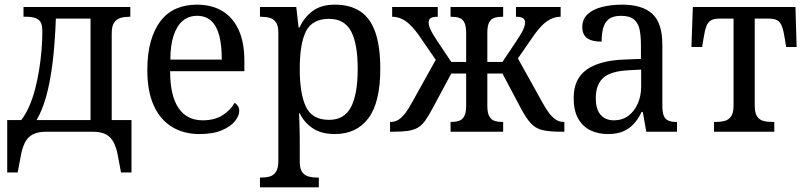

<svg xmlns="http://www.w3.org/2000/svg" viewBox="-20 -566 3465 825"><path d="M11 175V-50H71Q90 -74 105 -108Q120 -142 130.5 -182Q141 -222 148 -265Q155 -308 158.5 -351Q162 -394 162 -433Q162 -469 145 -481.5Q128 -494 96 -494H81V-536H540V-494H535Q515 -494 498 -489Q481 -484 470.5 -469Q460 -454 460 -422V-50H545V175H500L487 106Q481 71 469 47Q457 23 435.5 11.5Q414 0 377 0H179Q143 0 121 11.5Q99 23 87 47Q75 71 69 106L56 175ZM137 -50H369V-486H220Q216 -376 205.5 -293Q195 -210 178 -150Q161 -90 137 -50Z M837 10Q769 10 718.5 -21Q668 -52 640.5 -113Q613 -174 613 -265Q613 -336 628 -388.5Q643 -441 670.5 -476.5Q698 -512 737.5 -529Q777 -546 826 -546Q890 -546 935.5 -518.5Q981 -491 1005.5 -437.5Q1030 -384 1030 -305V-260H711Q711 -155 747 -102Q783 -49 851 -49Q902 -49 936.5 -71Q971 -93 988 -124Q996 -120 1002 -111Q1008 -102 1008 -89Q1008 -69 990 -46Q972 -23 934 -6.5Q896 10 837 10ZM933 -310Q933 -370 922.5 -411.5Q912 -453 888.5 -475.5Q865 -498 827 -498Q790 -498 764.5 -476Q739 -454 725.5 -412Q712 -370 712 -310Z M1097 239V197H1101Q1122 197 1138.5 192.5Q1155 188 1165.5 172.5Q1176 157 1176 127V-425Q1176 -456 1165.5 -470.5Q1155 -485 1138.5 -489.5Q1122 -494 1101 -494H1097V-536H1253L1263 -448H1267Q1288 -493 1324.5 -519.5Q1361 -546 1419 -546Q1484 -546 1527.5 -517.5Q1571 -489 1592.5 -428Q1614 -367 1614 -270Q1614 -126 1563 -58Q1512 10 1419 10Q1362 10 1325 -14Q1288 -38 1268 -79H1265Q1266 -62 1266.5 -41.5Q1267 -21 1267.5 -1.5Q1268 18 1268 34V129Q1268 159 1278.5 173.5Q1289 188 1306 192.5Q1323 197 1342 197H1350V239ZM1394 -51Q1460 -51 1488.5 -106.5Q1517 -162 1517 -270Q1517 -378 1488.5 -431.5Q1460 -485 1394 -485Q1322 -485 1295 -432Q1268 -379 1268 -270Q1268 -162 1295 -106.5Q1322 -51 1394 -51Z M1656 0V-42H1659Q1678 -42 1693 -52Q1708 -62 1722 -80.5Q1736 -99 1750 -125L1868 -337V-286L1789 -401Q1767 -434 1747 -454.5Q1727 -475 1707 -484.5Q1687 -494 1665 -494V-536H1861V-494Q1840 -494 1831 -488.5Q1822 -483 1822 -468Q1822 -456 1830 -438.5Q1838 -421 1862 -385L1919 -300H1983V-425Q1983 -455 1975 -470Q1967 -485 1952.5 -489.5Q1938 -494 1919 -494H1916V-536H2142V-494H2138Q2119 -494 2104.5 -489.5Q2090 -485 2082 -470Q2074 -455 2074 -425V-300H2139L2196 -385Q2220 -421 2228 -438.5Q2236 -456 2236 -468Q2236 -483 2226.5 -488.5Q2217 -494 2197 -494V-536H2389V-494Q2367 -494 2347 -484.5Q2327 -475 2307 -454.5Q2287 -434 2265 -401L2188 -290L2191 -341L2311 -125Q2325 -99 2339 -80.5Q2353 -62 2368.5 -52Q2384 -42 2401 -42H2405V0H2391Q2340 0 2311 -7Q2282 -14 2262 -35Q2242 -56 2219 -99L2139 -250H2074V-111Q2074 -81 2082.5 -66Q2091 -51 2105.5 -46.5Q2120 -42 2138 -42H2142V0H1916V-42H1919Q1937 -42 1951.5 -46.5Q1966 -51 1974.5 -66Q1983 -81 1983 -111V-250H1919L1838 -99Q1821 -67 1806.5 -47Q1792 -27 1774.5 -17Q1757 -7 1732 -3.5Q1707 0 1669 0Z M2592 10Q2549 10 2516 -6.5Q2483 -23 2464 -57Q2445 -91 2445 -145Q2445 -227 2500.5 -266.5Q2556 -306 2660 -310L2734 -313V-373Q2734 -410 2728.5 -438Q2723 -466 2704.5 -482Q2686 -498 2649 -498Q2613 -498 2595.5 -483.5Q2578 -469 2571.5 -444.5Q2565 -420 2565 -387Q2524 -387 2503 -402Q2482 -417 2482 -450Q2482 -483 2504.5 -504.5Q2527 -526 2566.5 -536Q2606 -546 2654 -546Q2739 -546 2782.5 -507Q2826 -468 2826 -373V-114Q2826 -86 2831.5 -70.5Q2837 -55 2850.5 -48.5Q2864 -42 2885 -42H2889V0H2757L2742 -85H2737Q2722 -54 2702.5 -33Q2683 -12 2656.5 -1Q2630 10 2592 10ZM2618 -49Q2654 -49 2680 -68.5Q2706 -88 2720.5 -121Q2735 -154 2735 -195V-267L2680 -264Q2602 -260 2571 -230.5Q2540 -201 2540 -145Q2540 -96 2561 -72.5Q2582 -49 2618 -49Z M3048 0V-42H3057Q3077 -42 3094 -46.5Q3111 -51 3121.5 -66Q3132 -81 3132 -112V-486H3070Q3048 -486 3035 -478.5Q3022 -471 3015 -452.5Q3008 -434 3003 -401L2997 -364H2951L2957 -536H3398L3403 -364H3358L3352 -401Q3347 -434 3340 -452.5Q3333 -471 3320 -478.5Q3307 -486 3285 -486H3223V-112Q3223 -81 3233 -66Q3243 -51 3260 -46.5Q3277 -42 3298 -42H3307V0Z"/></svg>

Font: Noto Serif SemiCondensed
Style: Regular
Weight: 400
Width: 4
Designer: Monotype Design Team
Foundry: Monotype Imaging Inc.
Version: Version 2.013